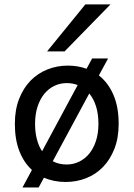

<svg xmlns="http://www.w3.org/2000/svg" viewBox="-20 -801 597 858"><path d="M136.7 -247.6Q136.7 -209.5 144.8 -179Q152.8 -148.4 168 -125L327.1 -420.9Q304.2 -429.7 278.3 -429.7Q248.5 -429.7 222.7 -417.2Q196.8 -404.8 177.7 -381.3Q158.7 -357.9 147.7 -324.2Q136.7 -290.5 136.7 -247.6ZM419.9 -247.6Q419.9 -291.5 409.2 -325.7Q398.4 -359.9 378.9 -383.3L215.8 -80.6Q242.7 -65.9 278.3 -65.9Q307.6 -65.9 333.5 -78.4Q359.4 -90.8 378.7 -114.3Q397.9 -137.7 408.9 -171.4Q419.9 -205.1 419.9 -247.6ZM462.9 -539.6 421.9 -463.9Q463.4 -431.6 486.8 -377.4Q510.3 -323.2 510.3 -247.6Q510.3 -184.6 491.2 -136Q472.2 -87.4 439.9 -54.4Q407.7 -21.5 364.7 -4.6Q321.8 12.2 273.4 12.2Q246.6 12.2 222.4 7.3Q198.2 2.4 176.3 -6.8L152.8 36.6H80.6L122.6 -41.5Q86.4 -74.7 66.4 -126.2Q46.4 -177.7 46.4 -247.6Q46.4 -310.5 65.4 -359.1Q84.5 -407.7 116.7 -440.7Q148.9 -473.6 191.9 -490.7Q234.9 -507.8 283.2 -507.8Q328.1 -507.8 366.7 -493.7L391.6 -539.6ZM473.6 -781.2 268.6 -571.3H190.4L361.3 -781.2Z"/></svg>

Font: Andika New Basic
Style: Regular
Weight: 400
Designer: Victor Gaultney, Annie Olsen, Julie Remington, Don Collingsworth, Eric Hays
Foundry: SIL International
Version: Version 5.500